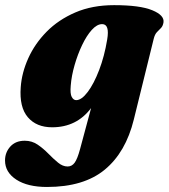

<svg xmlns="http://www.w3.org/2000/svg" viewBox="-69 -494 671 764"><path d="M463.5 -18.5Q431.5 112 348 181Q264.5 250 118 250Q41 250 -4 220.8Q-49 191.5 -49 144.5Q-49 112.5 -28 89.2Q-7 66 29.5 66Q58 66 80.8 81.5Q103.5 97 123.2 117.2Q143 137.5 161.8 153Q180.5 168.5 200 168.5Q217 168.5 228 153.5Q239 138.5 249.5 99.5L293.5 -64Q236 12.5 138.5 12.5Q76 12.5 41.8 -27.5Q7.5 -67.5 13.5 -147Q17.5 -204.5 43.5 -262.2Q69.5 -320 116.5 -367.8Q163.5 -415.5 230.8 -444.5Q298 -473.5 385 -473.5Q488 -473.5 537 -453.2Q586 -433 581.5 -404.5Q579 -390 571.5 -382.5Q564 -375 555.5 -366.2Q547 -357.5 542.5 -339ZM212.5 -153.5Q209.5 -121 216.5 -108.2Q223.5 -95.5 234 -95.5Q255.5 -95.5 280 -128Q304.5 -160.5 325.5 -215.2Q346.5 -270 357.5 -336.5Q368 -398 337.5 -398Q317 -398 296.2 -375Q275.5 -352 257.8 -314.8Q240 -277.5 227.8 -235Q215.5 -192.5 212.5 -153.5Z"/></svg>

Font: Fraunces 72pt Soft Black
Style: Italic
Weight: 900
Italic angle: -16°
Version: Version 1.000;[b76b70a41]